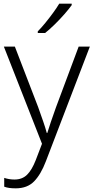

<svg xmlns="http://www.w3.org/2000/svg" viewBox="-20 -879 510 1047"><path d="M1 -625H61L188 -295Q204 -250 216 -215.5Q228 -181 235 -154H238Q253 -204 285 -293L409 -625H470L230 1Q203 72 166 110Q129 148 66 148Q47 148 31.5 146Q16 144 3 139V91Q15 95 29 97.5Q43 100 59 100Q101 100 127.5 74Q154 48 175 -6L209 -95ZM371 -851Q356 -830 331.5 -802Q307 -774 279 -746.5Q251 -719 226 -699H186V-708Q205 -727 227 -754Q249 -781 269.5 -809Q290 -837 303 -859H371Z"/></svg>

Font: Noto Sans Kannada UI Light
Style: Regular
Weight: 300
Designer: Jelle Bosma - Monotype Design Team
Foundry: Monotype Imaging Inc.
Version: Version 2.005; ttfautohint (v1.8.4.7-5d5b)